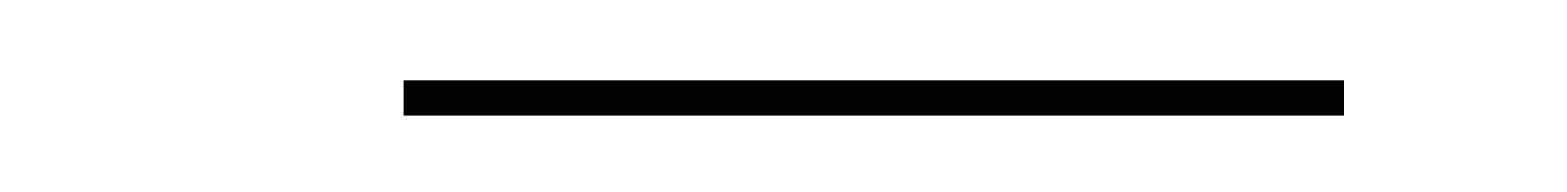

<svg xmlns="http://www.w3.org/2000/svg" viewBox="-20 -300 400 49"><path d="M83 -279.5V-270.5H323V-279.5Z"/></svg>

Font: Bodoni* 24pt Fatface
Style: Italic
Weight: 900
Italic angle: -13°
Version: Version 2.3